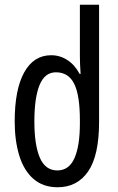

<svg xmlns="http://www.w3.org/2000/svg" viewBox="-20 -780 498 810"><path d="M223 10Q162 10 121.5 -25Q81 -60 61.5 -123Q42 -186 42 -268Q42 -402 82 -474.5Q122 -547 196 -547Q233 -547 264.5 -526.5Q296 -506 316 -468H320Q317 -513 317 -542V-760H398V-266Q398 -124 352 -57Q306 10 223 10ZM222 -61Q271 -61 294 -112.5Q317 -164 317 -259V-274Q317 -378 293 -426.5Q269 -475 216 -475Q169 -475 147 -421.5Q125 -368 125 -267Q125 -169 148 -115Q171 -61 222 -61Z"/></svg>

Font: Noto Sans Georgian ExtraCondensed
Style: Regular
Weight: 400
Width: 2
Designer: Monotype Design Team, Akaki Razmadze
Foundry: Google LLC
Version: Version 2.005; ttfautohint (v1.8.4.7-5d5b)